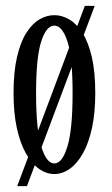

<svg xmlns="http://www.w3.org/2000/svg" viewBox="-20 -580 382 652"><path d="M38.5 52 268 -560H301.5L71.5 52ZM164.5 11Q137 11 112 -7Q87 -25 67.5 -60Q48 -95 37 -146Q26 -197 26 -263.5Q26 -336 37.8 -386.5Q49.5 -437 69.2 -468.2Q89 -499.5 113.8 -514Q138.5 -528.5 164.5 -528.5Q190.5 -528.5 215.2 -514Q240 -499.5 260 -468.2Q280 -437 291.8 -386.5Q303.5 -336 303.5 -263.5Q303.5 -197 292.5 -146Q281.5 -95 262 -60Q242.5 -25 217.2 -7Q192 11 164.5 11ZM164.5 -25Q191.5 -25 209 -82.8Q226.5 -140.5 226.5 -263.5Q226.5 -385.5 209 -439.2Q191.5 -493 164.5 -493Q137.5 -493 120 -439.2Q102.5 -385.5 102.5 -263.5Q102.5 -140.5 120 -82.8Q137.5 -25 164.5 -25Z"/></svg>

Font: Imbue Thin
Style: Regular
Weight: 400
Version: Version 1.102